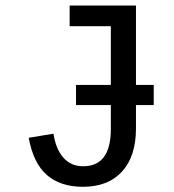

<svg xmlns="http://www.w3.org/2000/svg" viewBox="-20 -679 640 708"><path d="M481.4 -365.7H546.9V-291.5H481.4V-205.1Q481.4 -103 430.2 -46.6Q378.9 9.8 286.1 9.8Q202.6 9.8 152.8 -33.7Q103 -77.1 85.9 -170.9L177.2 -186Q186 -128.9 213.9 -97.4Q241.7 -65.9 286.6 -65.9Q388.7 -65.9 388.7 -203.1V-291.5H260.3V-365.7H388.7V-582.5H236.8V-658.7H481.4Z"/></svg>

Font: Cousine
Style: Regular
Weight: 400
Monospace: yes
Designer: Steve Matteson
Foundry: Monotype Imaging Inc.
Version: Version 1.21